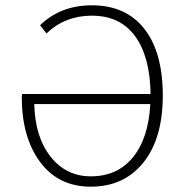

<svg xmlns="http://www.w3.org/2000/svg" viewBox="-20 -691 688 723"><path d="M322 12Q200 12 131 -81Q62 -174 62 -326Q62 -327 62.5 -331Q63 -335 63 -337H547Q545 -478 488.5 -555Q432 -632 326 -632Q225 -632 155 -565L131 -596Q208 -671 326 -671Q454 -671 523.5 -582.5Q593 -494 593 -331Q593 -170 520 -79Q447 12 322 12ZM322 -27Q422 -27 480.5 -98.5Q539 -170 546 -299H109Q112 -175 170.5 -101Q229 -27 322 -27Z"/></svg>

Font: Toshiba Sans Light
Style: Regular
Weight: 300
Designer: Paul D. Hunt
Foundry: Toshiba Corporation
Version: Version 2.020;PS 2.0;hotconv 1.0.86;makeotf.lib2.5.63406